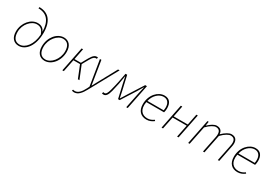

<svg xmlns="http://www.w3.org/2000/svg" viewBox="49 -1856 4575 3211"><g transform="rotate(30 2337.0 -251.0)"><path d="M74 -182C74 -329 186 -454 294 -454C372 -454 407 -411 433 -337C420 -138 315 -14 206 -14C122 -14 74 -72 74 -182ZM204 12C344 12 460 -140 460 -384C460 -612 360 -724 184 -724L180 -698C340 -698 430 -597 434 -392C412 -442 373 -480 296 -480C168 -480 46 -344 46 -176C46 -56 108 12 204 12Z M704 12C834 12 954 -124 954 -302C954 -422 892 -490 796 -490C666 -490 546 -354 546 -176C546 -56 608 12 704 12ZM706 -14C622 -14 574 -72 574 -182C574 -334 686 -464 794 -464C878 -464 926 -406 926 -296C926 -144 814 -14 706 -14Z M1044 0H1072L1120 -238H1248L1344 0H1374L1272 -252L1342 -376C1380 -444 1408 -456 1432 -456C1437 -456 1440 -456 1446 -454L1454 -482C1450 -484 1442 -486 1434 -486C1400 -486 1364 -468 1318 -386L1250 -264H1126L1168 -478H1140Z M1396 222C1472 222 1526 156 1574 68L1874 -478H1844L1674 -166C1648 -120 1622 -72 1598 -26H1594C1586 -70 1580 -120 1572 -166L1522 -478H1494L1574 10L1552 54C1509 140 1458 196 1398 196C1384 196 1372 194 1362 190L1352 212C1366 220 1382 222 1396 222Z M1844 8C1886 8 1917 -31 1940 -122C1968 -235 1986 -323 2002 -434H2006C2014 -395 2020 -363 2028 -326L2092 -48H2124L2301 -326C2322 -362 2342 -396 2365 -434H2369C2356 -384 2344 -326 2337 -292L2278 0H2306L2402 -478H2368L2192 -202C2167 -162 2140 -118 2114 -76H2110C2102 -117 2093 -160 2084 -200L2020 -478H1988C1968 -360 1944 -244 1912 -126C1893 -55 1874 -22 1844 -22C1836 -22 1826 -24 1820 -26L1810 2C1818 6 1830 8 1844 8Z M2672 12C2730 12 2776 -12 2812 -40L2798 -58C2762 -32 2724 -14 2674 -14C2574 -14 2497 -82 2526 -242H2868C2874 -262 2880 -290 2880 -322C2880 -420 2840 -490 2738 -490C2616 -490 2492 -366 2492 -184C2492 -56 2562 12 2672 12ZM2532 -268C2558 -382 2646 -464 2736 -464C2822 -464 2852 -396 2852 -328C2852 -306 2850 -288 2846 -268Z M2960 0H2988L3036 -238H3308L3260 0H3288L3384 -478H3356L3314 -264H3042L3084 -478H3056Z M3474 0H3502L3574 -358C3644 -432 3710 -464 3742 -464C3804 -464 3830 -432 3830 -370C3830 -350 3828 -336 3822 -306L3760 0H3788L3860 -358C3930 -432 3996 -464 4028 -464C4090 -464 4116 -432 4116 -370C4116 -350 4114 -336 4108 -306L4046 0H4074L4136 -310C4142 -338 4144 -350 4144 -374C4144 -442 4112 -490 4032 -490C3986 -490 3924 -454 3856 -388C3854 -442 3826 -490 3746 -490C3700 -490 3640 -452 3586 -400H3582L3594 -478H3570Z M4430 12C4488 12 4534 -12 4570 -40L4556 -58C4520 -32 4482 -14 4432 -14C4332 -14 4255 -82 4284 -242H4626C4632 -262 4638 -290 4638 -322C4638 -420 4598 -490 4496 -490C4374 -490 4250 -366 4250 -184C4250 -56 4320 12 4430 12ZM4290 -268C4316 -382 4404 -464 4494 -464C4580 -464 4610 -396 4610 -328C4610 -306 4608 -288 4604 -268Z"/></g></svg>

Font: Source Sans Pro ExtraLight
Style: Italic
Weight: 200
Italic angle: -11°
Designer: Paul D. Hunt
Foundry: Adobe Systems Incorporated
Version: Version 3.006;hotconv 1.0.111;makeotfexe 2.5.65597